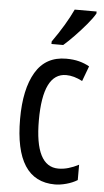

<svg xmlns="http://www.w3.org/2000/svg" viewBox="-55 -801 457 847"><g transform="rotate(5 173.5 -378.0)"><path d="M221 10Q43 10 43 -265Q43 -397 87.5 -472Q132 -547 223 -547Q255 -547 280 -540.5Q305 -534 326 -522L301 -455Q263 -475 229 -475Q126 -475 126 -266Q126 -61 230 -61Q252 -61 274.5 -67.5Q297 -74 320 -86V-18Q299 -5 271.5 2.5Q244 10 221 10ZM338 -757Q326 -736 302 -707.5Q278 -679 251.5 -651.5Q225 -624 204 -606H152V-617Q210 -699 241 -766H338Z"/></g></svg>

Font: Noto Sans ExtraCondensed
Style: Regular
Weight: 400
Width: 2
Designer: Monotype Design Team
Foundry: Monotype Imaging Inc.
Version: Version 2.013; ttfautohint (v1.8.4.7-5d5b)